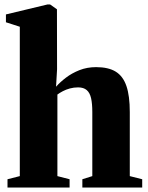

<svg xmlns="http://www.w3.org/2000/svg" viewBox="-20 -838 662 858"><path d="M68.5 -51V-718.5L6.5 -738.5V-773.5L192 -818H204L234.5 -796.5L235 -528.5L230.5 -450.5Q248.5 -471 274.8 -491Q301 -511 335 -524.5Q369 -538 409.5 -538Q464.5 -538 497.2 -517.8Q530 -497.5 545 -453.5Q560 -409.5 560 -337.5V-51L615.5 -37V0H348V-37L392.5 -51V-337.5Q392.5 -375 387 -399.2Q381.5 -423.5 367.5 -435.5Q353.5 -447.5 329 -447.5Q310 -447.5 292.5 -442.8Q275 -438 260.8 -430.5Q246.5 -423 236.5 -415.5V-51L291 -37V0H13.5V-37Z"/></svg>

Font: Merriweather 96pt Black
Style: Regular
Weight: 900
Version: Version 2.100